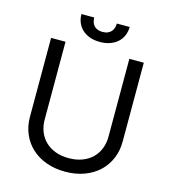

<svg xmlns="http://www.w3.org/2000/svg" viewBox="-131 -1014 1003 1131"><g transform="rotate(15 370.5 -448.0)"><path d="M653.4 -727.3V-245.7Q653.4 -190 633.3 -142.6Q613.3 -95.2 576.3 -60.5Q539.4 -25.9 487.2 -6.6Q435 12.8 370.7 12.8Q306.5 12.8 254.3 -6.6Q202.1 -25.9 165.1 -60.5Q128.2 -95.2 108.1 -142.6Q88.1 -190 88.1 -245.7V-727.3H176.1V-252.8Q176.1 -213.1 189.5 -179.3Q202.8 -145.6 227.8 -121.3Q252.8 -96.9 289.1 -83.3Q325.3 -69.6 370.7 -69.6Q416.2 -69.6 452.4 -83.3Q488.6 -96.9 513.7 -121.3Q538.7 -145.6 552 -179.3Q565.3 -213.1 565.3 -252.8V-727.3ZM518.5 -909.1Q518.5 -880.3 508.2 -856.4Q497.9 -832.4 478.7 -815Q459.5 -797.6 432.2 -788Q404.8 -778.4 370.7 -778.4Q337.4 -778.4 310.2 -788Q283 -797.6 264 -815Q245 -832.4 234.7 -856.4Q224.4 -880.3 224.4 -909.1H302.6Q302.6 -895.2 306.3 -882.6Q310 -870 318 -860.4Q326 -850.9 339.1 -845.2Q352.3 -839.5 370.7 -839.5Q389.6 -839.5 402.7 -845.2Q415.8 -850.9 424.2 -860.4Q432.5 -870 436.4 -882.6Q440.3 -895.2 440.3 -909.1Z"/></g></svg>

Font: Fast_Sans-Dotted
Style: Regular
Weight: 400
Version: Version 3.018